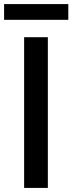

<svg xmlns="http://www.w3.org/2000/svg" viewBox="-21 -919 354 939"><path d="M97 0H213V-737H97ZM-1 -822H313V-899H-1Z"/></svg>

Font: Noto Sans CJK TC Medium
Style: Regular
Weight: 500
Designer: Ryoko NISHIZUKA 西塚涼子 (kana, bopomofo & ideographs); Paul D. Hunt (Latin, Greek & Cyrillic); Sandoll Communications 산돌커뮤니
Foundry: Adobe
Version: Version 2.004;hotconv 1.0.118;makeotfexe 2.5.65603